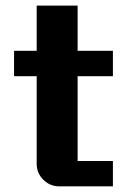

<svg xmlns="http://www.w3.org/2000/svg" viewBox="-20 -660 450 680"><path d="M379.9 0H189.9Q157.2 0 133.5 -23.4Q109.9 -46.9 109.9 -80.1V-390.1H29.8V-480H109.9V-640.1H254.9V-480H379.9V-390.1H254.9V-89.8H379.9Z"/></svg>

Font: Laconic
Style: Bold
Weight: 700
Designer: Robby Woodard
Version: Version 1.000